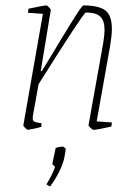

<svg xmlns="http://www.w3.org/2000/svg" viewBox="-20 -469 498 707"><path d="M336 -22 392 -18 390 -3Q337 9 324 9Q321 9 313.5 2Q306 -5 306 -8L360 -310Q365 -342 365 -359Q365 -393 349 -408Q333 -423 296 -423Q288 -423 122 -159L101 -42Q99 -27 104 -23Q109 -19 119 -17.5Q129 -16 133 -15L132 -2Q119 2 104.5 5Q90 8 83 9Q80 9 73 2.5Q66 -4 66 -8L138 -418L83 -422L85 -437Q142 -449 151 -449Q154 -449 161 -441.5Q168 -434 167 -432L130 -207H134Q163 -255 173 -271Q211 -335 246.5 -392Q282 -449 287 -449Q343 -449 367.5 -431Q392 -413 392 -362Q392 -339 385 -297ZM151 210Q172 176 183 145Q182 144 177 140Q172 136 173 133L185 76Q198 71 212 71Q214 71 218.5 75Q223 79 222 82L217 111Q213 132 198.5 162Q184 192 164 218Z"/></svg>

Font: Grenze Thin
Style: Italic
Weight: 250
Italic angle: -10°
Designer: Renata Polastri
Foundry: Omnibus-Type
Version: Version 1.002; ttfautohint (v1.8)